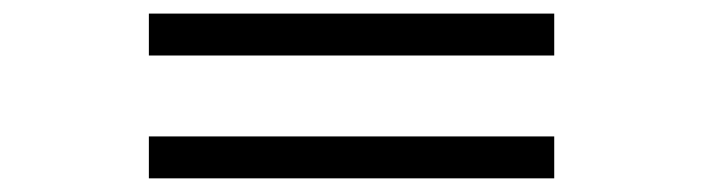

<svg xmlns="http://www.w3.org/2000/svg" viewBox="-20 -442 1040 284"><path d="M200.2 -178.2V-240.2H799.8V-178.2ZM200.2 -359.9V-421.9H799.8V-359.9Z"/></svg>

Font: Charis SIL Eur
Style: Bold Italic
Weight: 700
Italic angle: -11°
Foundry: SIL International
Version: Version 5.000